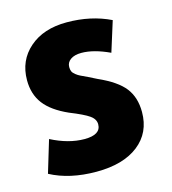

<svg xmlns="http://www.w3.org/2000/svg" viewBox="-91 -628 650 726"><g transform="rotate(-15 234.0 -265.5)"><path d="M423 -152Q423 -71 363.5 -24.5Q304 22 199 22Q94 22 19 -18L57 -144Q125 -109 187 -109Q251 -109 251 -150Q251 -170 230.5 -184.5Q210 -199 155 -221Q92 -249 63 -287Q34 -325 34 -380Q34 -457 89 -505Q144 -553 235 -553Q330 -553 406 -516L369 -398Q307 -427 259 -427Q232 -427 216.5 -416Q201 -405 201 -387Q201 -377 204 -370Q207 -363 216 -356Q225 -349 232.5 -345.5Q240 -342 260 -332.5Q280 -323 293 -316Q365 -284 394 -246.5Q423 -209 423 -152Z"/></g></svg>

Font: Repo
Style: ExtraBold
Weight: 800
Designer: Stefan Peev
Foundry: Context Ltd
Version: Version 001.000